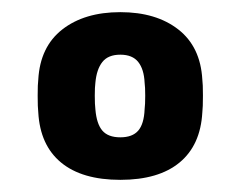

<svg xmlns="http://www.w3.org/2000/svg" viewBox="-20 -725 395 316"><path d="M178 -429Q115 -429 80.5 -457.5Q46 -486 43 -540Q42 -548 42 -567.5Q42 -587 43 -594Q46 -648 82.5 -676.5Q119 -705 178 -705Q237 -705 273.5 -676.5Q310 -648 313 -594Q314 -587 314 -567.5Q314 -548 313 -540Q310 -486 275.5 -457.5Q241 -429 178 -429ZM178 -499Q198 -499 207.5 -510Q217 -521 218 -545Q219 -553 219 -567.5Q219 -582 218 -589Q217 -611 207.5 -623Q198 -635 178 -635Q158 -635 148.5 -623Q139 -611 137 -589Q136 -582 136 -567.5Q136 -553 137 -545Q139 -521 148.5 -510Q158 -499 178 -499Z"/></svg>

Font: Rubik Light SemiBold
Style: Regular
Weight: 600
Version: Version 2.300;gftools[0.9.30]